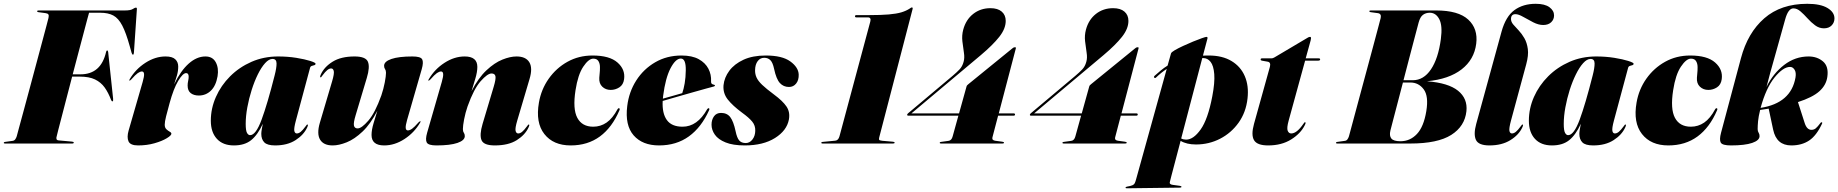

<svg xmlns="http://www.w3.org/2000/svg" viewBox="-40 -755 9670 1010"><path d="M155.5 -696Q155.5 -700 162.5 -700H617Q646.5 -700 658.2 -707.5Q670 -715 675 -715Q681 -715 680 -706L664.5 -479Q664 -467.5 659.5 -467.5Q655 -467.5 652 -478L642.5 -512Q623 -582.5 603 -620.8Q583 -659 556 -673.5Q529 -688 487 -688H428.5Q427 -684 419.5 -655.2Q412 -626.5 399.8 -580.8Q387.5 -535 372.8 -479Q358 -423 342.5 -364H383.5Q491 -364 518 -481.5Q519.5 -489.5 524 -489.5Q528 -489.5 529 -481L555 -236Q556.5 -222.5 552 -222Q547.5 -221 544 -230Q530 -267.5 510.5 -294.8Q491 -322 460 -337Q429 -352 379.5 -352H339.5Q324.5 -295 310.5 -240.8Q296.5 -186.5 285 -142.5Q273.5 -98.5 266.2 -70.2Q259 -42 258 -37Q255.5 -30 257.2 -23.8Q259 -17.5 268 -16.5L339 -10Q348 -9 348 -5Q348 0 340 0H-14Q-20 0 -20 -3.5Q-20 -8 -13.5 -8.5L26 -14Q35 -15 40 -21.8Q45 -28.5 48 -38Q49.5 -44 59.2 -79.8Q69 -115.5 83.8 -170.2Q98.5 -225 115.8 -288.8Q133 -352.5 150 -416.2Q167 -480 181.5 -533.8Q196 -587.5 205 -621.8Q214 -656 215 -660.5Q218 -673.5 214.5 -679Q211 -684.5 199 -686L162 -691Q155.5 -691.5 155.5 -696Z M641.5 -331Q638 -331 642.5 -339Q673 -391 724.8 -424.5Q776.5 -458 831 -458Q866.5 -458 882 -443.2Q897.5 -428.5 897.5 -405Q897.5 -381.5 891 -358.5Q884.5 -335.5 876 -311Q910.5 -383 952.8 -420.5Q995 -458 1040.5 -458Q1078.5 -458 1095 -427.5Q1111.5 -397 1104.5 -354Q1096 -304 1069.5 -278.2Q1043 -252.5 1006 -252.5Q979.5 -252.5 963.2 -265.2Q947 -278 947 -305Q947 -317.5 949.8 -329.5Q952.5 -341.5 952.5 -351.5Q952.5 -370.5 939 -370.5Q922 -370.5 897.5 -329.8Q873 -289 852 -212Q841 -172.5 833.8 -143.5Q826.5 -114.5 826.5 -99Q826.5 -83.5 835.2 -75.2Q844 -67 852.8 -62.2Q861.5 -57.5 861.5 -51.5Q861.5 -42.5 837.2 -27.8Q813 -13 773 -1.5Q733 10 686.5 10Q645.5 10 636 -11.5Q626.5 -33 636.5 -68L710.5 -324Q719 -353.5 717.8 -366.2Q716.5 -379 706.5 -379Q697 -379 684.8 -370.5Q672.5 -362 650.5 -337Q645 -331 641.5 -331Z M1516.5 -121Q1505.5 -80 1508.2 -66.5Q1511 -53 1521.5 -53Q1531.5 -53 1542 -61.5Q1552.5 -70 1568 -91Q1572.5 -97 1573.8 -98.5Q1575 -100 1577 -100Q1583 -100 1576 -85Q1558 -45.5 1514.8 -17.8Q1471.5 10 1407.5 10Q1366 10 1350.2 -6.2Q1334.5 -22.5 1334.5 -51Q1334.5 -60 1337 -74.8Q1339.5 -89.5 1342.5 -104Q1316 -46 1281.5 -18Q1247 10 1190.5 10Q1132.5 10 1100.8 -24.8Q1069 -59.5 1069 -120Q1069 -184.5 1095.8 -245Q1122.5 -305.5 1170.5 -353.5Q1218.5 -401.5 1283 -429.8Q1347.5 -458 1423 -458Q1473.5 -458 1518.5 -450.8Q1563.5 -443.5 1591.8 -434.5Q1620 -425.5 1620 -420Q1620 -414 1613.5 -412.2Q1607 -410.5 1600 -408.2Q1593 -406 1591 -398ZM1252.5 -103.5Q1252.5 -68.5 1259.2 -56.2Q1266 -44 1275.5 -44Q1306 -44 1336.2 -125.8Q1366.5 -207.5 1404.5 -357.5Q1415 -398 1414.8 -421.5Q1414.5 -445 1393.5 -445Q1374.5 -445 1354.5 -422.8Q1334.5 -400.5 1316.2 -363.5Q1298 -326.5 1283.8 -281.5Q1269.5 -236.5 1261 -190.2Q1252.5 -144 1252.5 -103.5Z M2170.5 -117Q2175.5 -117 2169.5 -109Q2139 -57 2087.5 -23.5Q2036 10 1981 10Q1914.5 10 1914.5 -45Q1914.5 -72 1925.5 -108.2Q1936.5 -144.5 1945 -172.5Q1909 -102.5 1867 -62.8Q1825 -23 1784 -6.5Q1743 10 1710 10Q1662 10 1643.8 -20.5Q1625.5 -51 1642.5 -109L1707 -327Q1719 -367.5 1715.8 -381.2Q1712.5 -395 1702 -395Q1692.5 -395 1681.8 -386.5Q1671 -378 1655.5 -357Q1651 -351 1649.8 -349.5Q1648.5 -348 1646.5 -348Q1641 -348 1647.5 -363Q1665.5 -403 1709.8 -430.5Q1754 -458 1825 -458Q1883.5 -458 1895.2 -430.5Q1907 -403 1889.5 -345L1831 -149.5Q1818.5 -108.5 1822 -94Q1825.5 -79.5 1841.5 -79.5Q1862 -79.5 1897.5 -120.2Q1933 -161 1966 -253Q1977.5 -287 1984 -321Q1990.5 -355 1990.5 -372Q1990.5 -384 1985.5 -391.2Q1980.5 -398.5 1980.5 -409Q1980.5 -431.5 2019 -444.8Q2057.5 -458 2129.5 -458Q2172.5 -458 2180.8 -443Q2189 -428 2178.5 -391L2101.5 -124Q2093 -94.5 2094.2 -81.8Q2095.5 -69 2105.5 -69Q2115.5 -69 2127.8 -77.8Q2140 -86.5 2161.5 -111Q2167.5 -117 2170.5 -117Z M2215 -331Q2210 -331 2216 -339Q2246.5 -391 2298.2 -424.5Q2350 -458 2404.5 -458Q2471 -458 2471 -403Q2471 -376 2460 -339.8Q2449 -303.5 2440.5 -275.5Q2476.5 -345.5 2519 -385.2Q2561.5 -425 2602.8 -441.5Q2644 -458 2677 -458Q2726 -458 2744.5 -427.5Q2763 -397 2745.5 -339L2681 -121Q2669 -80.5 2672.2 -66.8Q2675.5 -53 2686 -53Q2696 -53 2706.5 -61.5Q2717 -70 2732.5 -91Q2737 -97 2738.2 -98.5Q2739.5 -100 2741.5 -100Q2747.5 -100 2740.5 -85Q2722.5 -45.5 2678.5 -17.8Q2634.5 10 2563 10Q2504.5 10 2493 -17.8Q2481.5 -45.5 2498.5 -103L2557 -298.5Q2569.5 -340 2566.2 -354.2Q2563 -368.5 2545.5 -368.5Q2524.5 -368.5 2488.5 -328Q2452.5 -287.5 2419.5 -195Q2408 -161.5 2401.5 -127.5Q2395 -93.5 2395 -76Q2395 -64 2400 -56.8Q2405 -49.5 2405 -39Q2405 -16.5 2366.5 -3.2Q2328 10 2256 10Q2213.5 10 2205 -5.2Q2196.5 -20.5 2207 -57L2284 -324Q2292.5 -353.5 2291.2 -366.2Q2290 -379 2280 -379Q2270.5 -379 2258.2 -370.5Q2246 -362 2224 -337Q2218 -331 2215 -331Z M3081 -446.5Q3056.5 -446.5 3028.2 -404.2Q3000 -362 2987.5 -280.5Q2972 -181.5 2997 -135Q3022 -88.5 3080.5 -88.5Q3119 -88.5 3150.8 -110.2Q3182.5 -132 3208.5 -180.5Q3212 -187 3216.5 -185.5Q3222.5 -184 3218.5 -175Q3180 -84.5 3115.8 -37.2Q3051.5 10 2962 10Q2870.5 10 2823.5 -50Q2776.5 -110 2795 -215.5Q2807 -285 2846.5 -341Q2886 -397 2945.2 -430Q3004.5 -463 3077 -463Q3166.5 -463 3208.2 -426.2Q3250 -389.5 3243 -338.5Q3239 -309 3218 -295.5Q3197 -282 3172.5 -282Q3146 -282 3128.2 -299Q3110.5 -316 3112.5 -346Q3113.5 -365 3114.8 -373.2Q3116 -381.5 3116 -402Q3116 -420.5 3108 -433.5Q3100 -446.5 3081 -446.5Z M3690 -175Q3649.5 -85 3583.8 -37.5Q3518 10 3427 10Q3339.5 10 3293.2 -43Q3247 -96 3259.5 -197Q3268.5 -271.5 3307 -331.8Q3345.5 -392 3406.8 -427.5Q3468 -463 3545 -463Q3600.5 -463 3635.5 -443.8Q3670.5 -424.5 3686.5 -393.5Q3702.5 -362.5 3700.5 -327Q3700 -320.5 3702.8 -316Q3705.5 -311.5 3715 -309.5Q3721 -308.5 3721 -305Q3721 -302 3715 -300Q3705 -297.5 3676 -289.5Q3647 -281.5 3607.2 -270.2Q3567.5 -259 3525 -246.8Q3482.5 -234.5 3446 -224Q3442.5 -159 3467.8 -123.8Q3493 -88.5 3550.5 -88.5Q3628.5 -88.5 3680 -180.5Q3684.5 -187 3688.5 -185.5Q3694 -184 3690 -175ZM3448.5 -251.5Q3447.5 -243.5 3447 -236Q3473.5 -243.5 3500.5 -251.2Q3527.5 -259 3549 -265Q3556.5 -286.5 3561.8 -317Q3567 -347.5 3567.5 -385Q3568.5 -447 3541.5 -447Q3514 -447 3487.2 -395.8Q3460.5 -344.5 3448.5 -251.5Z M3883 -2.5Q3903.5 -2.5 3918 -21Q3932.5 -39.5 3933 -67Q3934 -94.5 3917 -115.2Q3900 -136 3864 -162Q3814 -199 3788.2 -231.8Q3762.5 -264.5 3766 -306.5Q3770 -347 3796.5 -382.8Q3823 -418.5 3871.2 -440.8Q3919.5 -463 3988 -463Q4074.5 -463 4117.2 -432Q4160 -401 4161.5 -363Q4162.5 -333.5 4148 -315.5Q4133.5 -297.5 4110.5 -297.5Q4081.5 -297.5 4062.5 -318.2Q4043.5 -339 4032 -393Q4025 -426 4012.5 -438.5Q4000 -451 3980 -451Q3959 -451 3945.8 -433.5Q3932.5 -416 3932 -386Q3931.5 -365.5 3939.8 -347.2Q3948 -329 3969.5 -308.5Q3991 -288 4030 -259Q4077.5 -224 4097.2 -194.8Q4117 -165.5 4110 -126.5Q4099 -68 4036.8 -29Q3974.5 10 3878 10Q3815.5 10 3776.8 -5.8Q3738 -21.5 3720.5 -46.5Q3703 -71.5 3703 -99Q3703 -125 3715.8 -143Q3728.5 -161 3753 -161Q3784.5 -161 3801.5 -138.8Q3818.5 -116.5 3829.5 -65Q3836.5 -30.5 3848.2 -16.5Q3860 -2.5 3883 -2.5Z M4465.5 -663.5Q4457.5 -663.5 4457.5 -669.5Q4457.5 -675.5 4465.5 -675.5H4531Q4594.5 -675.5 4635.2 -679Q4676 -682.5 4701.8 -690.2Q4727.5 -698 4745.5 -710Q4754 -716 4756.5 -716Q4763 -716 4760.5 -707L4585 -32Q4583.5 -26 4584.2 -21Q4585 -16 4600.5 -14.5L4657 -9.5Q4666 -9 4666 -4.5Q4666 0 4658 0H4286.5Q4280.5 0 4280.5 -4Q4280.5 -8 4287 -8.5L4354 -15Q4370 -16.5 4376 -38L4538 -641Q4544 -663.5 4526 -663.5Z M4970.5 -355.5Q4992.5 -374 5007.5 -389.8Q5022.5 -405.5 5029 -430Q5035 -450.5 5030.5 -478.5Q5026 -506.5 5022.5 -537.8Q5019 -569 5027 -599Q5041 -651.5 5079.5 -681.8Q5118 -712 5170 -712Q5208.5 -712 5229.5 -694Q5250.5 -676 5250.5 -645Q5250.5 -604 5216.5 -561Q5182.5 -518 5119.5 -465L4754.5 -158.5H5005L5044.5 -300.5Q5045.5 -304.5 5048.5 -307.2Q5051.5 -310 5055 -313L5285.5 -500.5Q5291 -505 5294.2 -505.8Q5297.5 -506.5 5300 -506.5Q5305.5 -506.5 5303.5 -499.5L5214 -158.5H5292Q5299.5 -158.5 5299.5 -153Q5299.5 -146.5 5292 -146.5H5210.5L5180.5 -32Q5177 -17 5196 -14.5L5232.5 -9.5Q5241.5 -8 5241.5 -4.5Q5241.5 0 5233.5 0H4909.5Q4903.5 0 4903.5 -4Q4903.5 -8 4910 -8.5L4949.5 -14Q4966 -16 4971.5 -38L5001.5 -146.5H4738Q4732 -146.5 4732 -151.5Q4732 -155 4738 -160Z M5616 -355.5Q5638 -374 5653 -389.8Q5668 -405.5 5674.5 -430Q5680.5 -450.5 5676 -478.5Q5671.5 -506.5 5668 -537.8Q5664.5 -569 5672.5 -599Q5686.5 -651.5 5725 -681.8Q5763.5 -712 5815.5 -712Q5854 -712 5875 -694Q5896 -676 5896 -645Q5896 -604 5862 -561Q5828 -518 5765 -465L5400 -158.5H5650.5L5690 -300.5Q5691 -304.5 5694 -307.2Q5697 -310 5700.5 -313L5931 -500.5Q5936.5 -505 5939.8 -505.8Q5943 -506.5 5945.5 -506.5Q5951 -506.5 5949 -499.5L5859.5 -158.5H5937.5Q5945 -158.5 5945 -153Q5945 -146.5 5937.5 -146.5H5856L5826 -32Q5822.5 -17 5841.5 -14.5L5878 -9.5Q5887 -8 5887 -4.5Q5887 0 5879 0H5555Q5549 0 5549 -4Q5549 -8 5555.5 -8.5L5595 -14Q5611.5 -16 5617 -38L5647 -146.5H5383.5Q5377.5 -146.5 5377.5 -151.5Q5377.5 -155 5383.5 -160Z M6041 -347Q6036.5 -342.5 6032 -346.5Q6028 -350.5 6034 -356.5Q6050 -371 6066.8 -384.8Q6083.5 -398.5 6102 -410L6120 -474Q6122 -480.5 6140 -491Q6158 -501.5 6184 -513.5Q6210 -525.5 6236.5 -536.5Q6263 -547.5 6282.5 -554.2Q6302 -561 6306.5 -561Q6314 -561 6311.5 -551.5L6288 -462.5Q6303 -463 6318.5 -463Q6390 -463 6438.2 -434Q6486.5 -405 6508.2 -354.2Q6530 -303.5 6522.5 -237Q6514.5 -164.5 6475.8 -110Q6437 -55.5 6378.2 -25.2Q6319.5 5 6251.5 5Q6202 5 6170.5 -14L6122 170Q6116 192.5 6113.5 203.8Q6111 215 6129.5 217.5L6166 222.5Q6175 224 6175 227.5Q6175 232 6167 232L5887 235.5Q5881 235.5 5881 232Q5881 228.5 5887.5 227Q5908 223.5 5917 219.5Q5926 215.5 5929.8 207.5Q5933.5 199.5 5937.5 184L6097.5 -392.5Q6068 -373 6041 -347ZM6289.5 -449.5Q6287 -449.5 6284.5 -449.5L6173.5 -26.5Q6185.5 -20.5 6199.5 -20.5Q6238 -20.5 6276 -74Q6314 -127.5 6337 -247.5Q6351 -320.5 6347.5 -365Q6344 -409.5 6328.2 -429.5Q6312.5 -449.5 6289.5 -449.5Z M6628.5 -430.5 6597.5 -436Q6591.5 -437.5 6591.5 -442.5Q6591.5 -448 6598.5 -448H6649Q6655.5 -448 6664 -453L6839.5 -557Q6845.5 -561 6851.5 -561Q6856.5 -561 6856.5 -554Q6856.5 -550 6854.5 -542L6828.5 -448H6897Q6904.5 -448 6904.5 -442.5Q6904.5 -436 6894.5 -436H6825.5L6739 -121Q6728 -81.5 6733.8 -67.2Q6739.5 -53 6752.5 -53Q6781.5 -53 6816 -103Q6820 -109 6821.5 -110.5Q6823 -112 6825 -112Q6831.5 -112 6824 -97Q6802.5 -53 6752.2 -21.5Q6702 10 6631 10Q6573 10 6556.8 -17.5Q6540.5 -45 6556.5 -103L6640 -403Q6646.5 -427.5 6628.5 -430.5Z M7170.5 -700H7514.5Q7631.5 -700 7683.5 -652Q7735.5 -604 7725.5 -525Q7715 -441.5 7648.5 -390Q7582 -338.5 7466.5 -327.5Q7578.5 -319 7629.8 -277.8Q7681 -236.5 7674 -170Q7665.5 -90.5 7594 -45.2Q7522.5 0 7379 0H6994Q6988 0 6988 -3.5Q6988 -8 6994.5 -8.5L7034 -14Q7043 -15 7048 -21.8Q7053 -28.5 7056 -38Q7057.5 -43.5 7067 -78.8Q7076.5 -114 7091.2 -168.8Q7106 -223.5 7123.2 -287.8Q7140.5 -352 7157.8 -416Q7175 -480 7189.5 -534Q7204 -588 7213 -622.2Q7222 -656.5 7223 -660.5Q7228 -683.5 7207 -686L7170 -691Q7163.5 -691.5 7163.5 -696Q7163.5 -700 7170.5 -700ZM7422.5 -636Q7413 -600.5 7400 -551Q7387 -501.5 7372.2 -445.2Q7357.5 -389 7343 -333H7392Q7449 -333 7487.5 -390.2Q7526 -447.5 7539.5 -549.5Q7549 -620 7531.2 -654Q7513.5 -688 7481 -688Q7460.5 -688 7445.5 -677Q7430.5 -666 7422.5 -636ZM7274 -68Q7267.5 -40.5 7279.2 -26.2Q7291 -12 7327 -12Q7377.5 -12 7413.5 -50Q7449.5 -88 7463 -170.5Q7476 -249.5 7449.2 -285.2Q7422.5 -321 7379 -321H7340Q7325.5 -265 7312.2 -214.5Q7299 -164 7289 -125.8Q7279 -87.5 7274 -68Z M8038.5 -735Q8086.5 -735 8110.8 -717Q8135 -699 8135 -674Q8135 -652.5 8119.8 -638Q8104.5 -623.5 8078 -623.5Q8053 -623.5 8025.2 -637.8Q7997.5 -652 7972.8 -666.2Q7948 -680.5 7932 -680.5Q7908.5 -680.5 7908.5 -655Q7908.5 -640 7920.5 -626Q7932.5 -612 7948.8 -595Q7965 -578 7978.8 -554.2Q7992.5 -530.5 7997 -497.2Q8001.5 -464 7988.5 -416.5L7908.5 -121Q7897.5 -80 7900.2 -66.5Q7903 -53 7913.5 -53Q7923.5 -53 7934 -61.5Q7944.5 -70 7960 -91Q7964.5 -97 7965.8 -98.5Q7967 -100 7969 -100Q7975 -100 7968 -85Q7950 -45.5 7905.2 -17.8Q7860.5 10 7795 10Q7737.5 10 7724 -19.2Q7710.5 -48.5 7725.5 -103L7859 -589.5Q7881 -668.5 7926.5 -701.8Q7972 -735 8038.5 -735Z M8450 -121Q8439 -80 8441.8 -66.5Q8444.5 -53 8455 -53Q8465 -53 8475.5 -61.5Q8486 -70 8501.5 -91Q8506 -97 8507.2 -98.5Q8508.5 -100 8510.5 -100Q8516.5 -100 8509.5 -85Q8491.5 -45.5 8448.2 -17.8Q8405 10 8341 10Q8299.5 10 8283.8 -6.2Q8268 -22.5 8268 -51Q8268 -60 8270.5 -74.8Q8273 -89.5 8276 -104Q8249.5 -46 8215 -18Q8180.5 10 8124 10Q8066 10 8034.2 -24.8Q8002.5 -59.5 8002.5 -120Q8002.5 -184.5 8029.2 -245Q8056 -305.5 8104 -353.5Q8152 -401.5 8216.5 -429.8Q8281 -458 8356.5 -458Q8407 -458 8452 -450.8Q8497 -443.5 8525.2 -434.5Q8553.5 -425.5 8553.5 -420Q8553.5 -414 8547 -412.2Q8540.5 -410.5 8533.5 -408.2Q8526.5 -406 8524.5 -398ZM8186 -103.5Q8186 -68.5 8192.8 -56.2Q8199.5 -44 8209 -44Q8239.5 -44 8269.8 -125.8Q8300 -207.5 8338 -357.5Q8348.5 -398 8348.2 -421.5Q8348 -445 8327 -445Q8308 -445 8288 -422.8Q8268 -400.5 8249.8 -363.5Q8231.5 -326.5 8217.2 -281.5Q8203 -236.5 8194.5 -190.2Q8186 -144 8186 -103.5Z M8855 -446.5Q8830.5 -446.5 8802.2 -404.2Q8774 -362 8761.5 -280.5Q8746 -181.5 8771 -135Q8796 -88.5 8854.5 -88.5Q8893 -88.5 8924.8 -110.2Q8956.5 -132 8982.5 -180.5Q8986 -187 8990.5 -185.5Q8996.5 -184 8992.5 -175Q8954 -84.5 8889.8 -37.2Q8825.5 10 8736 10Q8644.5 10 8597.5 -50Q8550.5 -110 8569 -215.5Q8581 -285 8620.5 -341Q8660 -397 8719.2 -430Q8778.5 -463 8851 -463Q8940.5 -463 8982.2 -426.2Q9024 -389.5 9017 -338.5Q9013 -309 8992 -295.5Q8971 -282 8946.5 -282Q8920 -282 8902.2 -299Q8884.5 -316 8886.5 -346Q8887.5 -365 8888.8 -373.2Q8890 -381.5 8890 -402Q8890 -420.5 8882 -433.5Q8874 -446.5 8855 -446.5Z M9545 -105Q9515.5 -41.5 9476.8 -15.8Q9438 10 9383 10Q9305 10 9287.5 -73L9264 -183.5Q9242.5 -180 9219 -176.5Q9210.5 -142 9208.2 -118Q9206 -94 9206 -76Q9206 -64.5 9211 -57Q9216 -49.5 9216 -39Q9216 -16.5 9177.2 -3.2Q9138.5 10 9065.5 10Q9020.5 10 9012 -4.8Q9003.5 -19.5 9013.5 -57L9118 -448.5Q9153.5 -582.5 9241 -658.8Q9328.5 -735 9467 -735Q9536.5 -735 9573.2 -713Q9610 -691 9610 -658Q9610 -636.5 9595.2 -621.2Q9580.5 -606 9554.5 -606Q9529.5 -606 9508.2 -621.8Q9487 -637.5 9468.2 -658.5Q9449.5 -679.5 9431.2 -695.2Q9413 -711 9394 -711Q9366.5 -711 9350.5 -652Q9323 -553 9304 -485.5Q9285 -418 9272.5 -373.2Q9260 -328.5 9252.5 -297.5Q9287.5 -369 9345.5 -413.5Q9403.5 -458 9474 -458Q9519 -458 9549.8 -431.8Q9580.5 -405.5 9572.5 -350.5Q9566.5 -307 9530.5 -274.8Q9494.5 -242.5 9418 -218L9453.5 -107.5Q9465 -72 9489 -72Q9502 -72 9511.5 -79.8Q9521 -87.5 9537.5 -109.5Q9540 -113 9543.5 -111.5Q9547.5 -109.5 9545 -105ZM9376.5 -403Q9340 -403 9295 -347.5Q9250 -292 9221.5 -187.5Q9381.5 -212.5 9405 -347Q9409.5 -373.5 9400.2 -388.2Q9391 -403 9376.5 -403Z"/></svg>

Font: Fraunces 144pt Black
Style: Italic
Weight: 900
Italic angle: -16°
Version: Version 1.000;[0bf87f6ff]